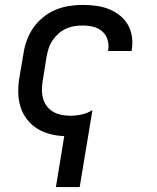

<svg xmlns="http://www.w3.org/2000/svg" viewBox="-20 -548 640 783"><path d="M208 215 242 7Q212 6 183.5 -1.5Q155 -9 131 -24Q107 -39 89.5 -62Q72 -85 63.5 -112.5Q55 -140 54.5 -170Q54 -200 59 -231L76 -331Q80 -358 90 -385Q100 -412 116.5 -435.5Q133 -459 156.5 -478Q180 -497 206.5 -508Q233 -519 261 -523.5Q289 -528 316 -528Q344 -528 371 -524.5Q398 -521 422.5 -511.5Q447 -502 467.5 -486Q488 -470 501 -448Q514 -426 518 -399Q522 -372 517 -344Q517 -343 517 -342Q517 -341 517 -340H421Q421 -341 421 -341.5Q421 -342 421 -342Q425 -365 418.5 -386Q412 -407 396.5 -420.5Q381 -434 359.5 -439Q338 -444 316 -444Q299 -444 281.5 -441Q264 -438 248 -430.5Q232 -423 218 -410.5Q204 -398 194 -383Q184 -368 178.5 -351Q173 -334 170 -317L154 -217Q151 -199 151 -180.5Q151 -162 156 -145Q161 -128 172 -114Q183 -100 198 -91.5Q213 -83 231 -79.5Q249 -76 267 -76Q290 -76 313 -81Q336 -86 357 -99L305 215Z"/></svg>

Font: Iosevka SS04 Medium Extended
Style: Italic
Weight: 500
Width: 7
Italic angle: -9°
Monospace: yes
Designer: Belleve Invis
Foundry: Belleve Invis
Version: Version 19.0.0; ttfautohint (v1.8.4)